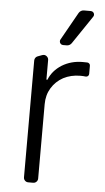

<svg xmlns="http://www.w3.org/2000/svg" viewBox="-55 -818 467 853"><g transform="rotate(5 178.5 -391.0)"><path d="M83.5 -20.6V-541.5Q83.5 -548.3 87.2 -553.6Q90.9 -558.9 96.9 -561.1L116.8 -568.5Q121.8 -570 123.9 -570Q132.5 -570 138.7 -563.7Q144.9 -557.5 144.9 -549V-461.6H149.5Q165.5 -502.5 206.3 -528.4Q247.5 -553.6 298.7 -553.6Q309.7 -553.6 316.1 -553.3H319.2Q324.6 -552.9 328.3 -549.2Q332 -545.5 332 -540.1V-503.6Q332 -497.5 327.6 -493.6Q323.2 -489.7 317.1 -490.4Q307.5 -491.8 294 -491.8Q251.8 -491.8 218 -474.1Q185 -456 165.8 -424.4Q146.7 -393.1 146.7 -352.3V-20.6Q146.7 -12.1 140.6 -6Q134.6 0 125.7 0H104Q95.5 0 89.5 -6Q83.5 -12.1 83.5 -20.6ZM191.4 -644.2 261.7 -769.2Q265.3 -775.2 271.3 -778.8Q277.3 -782.3 284.4 -782.3H315Q321.7 -782.3 326.2 -777.7Q330.6 -773.1 330.6 -766.7Q330.6 -762.8 327.8 -758.2L242.9 -632.5Q239 -627.1 233.5 -624.1Q228 -621.1 221.6 -621.1H204.9Q198.5 -621.1 194.1 -625.7Q189.6 -630.3 189.6 -636.7Q189.6 -641 191.4 -644.2Z"/></g></svg>

Font: DeltaSans Light
Style: Regular
Weight: 300
Designer: Rasmus Andersson
Foundry: rsms
Version: Version 3.012